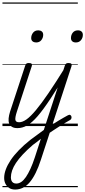

<svg xmlns="http://www.w3.org/2000/svg" viewBox="-20 -1030 697 1569"><path d="M123 17Q95 17 78.5 7Q62 -3 55 -21Q48 -39 50.5 -63.5Q53 -88 62 -117L186 -494Q190 -506 196 -510.5Q202 -515 215 -515Q232 -515 238 -509Q244 -503 240 -491L118 -118Q103 -72 105.5 -51.5Q108 -31 136 -31Q147 -31 151.5 -23.5Q156 -16 154 -7Q152 2 144.5 9.5Q137 17 123 17ZM275 -683Q258 -683 246.5 -692Q235 -701 235 -719Q235 -743 250 -762.5Q265 -782 293 -782Q310 -782 321.5 -773Q333 -764 333 -745Q333 -722 318 -702.5Q303 -683 275 -683ZM122 17Q111 17 106 9.5Q101 2 102.5 -7Q104 -16 112.5 -23.5Q121 -31 136 -31Q164 -31 197 -54.5Q230 -78 273.5 -130Q317 -182 375 -267Q433 -352 510 -476Q516 -486 525.5 -485Q535 -484 540.5 -476Q546 -468 540 -459Q455 -318 394 -225.5Q333 -133 287 -80Q241 -27 202 -5Q163 17 122 17ZM377 9Q397 -5 417.5 -18.5Q438 -32 459 -44.5Q480 -57 499 -68Q518 -79 535 -88Q546 -94 553.5 -90.5Q561 -87 563.5 -78.5Q566 -70 563 -61.5Q560 -53 552 -49Q531 -37 507.5 -23Q484 -9 460 6.5Q436 22 411.5 38Q387 54 364 70ZM104 519Q75 519 55.5 506.5Q36 494 25 472.5Q14 451 14 424Q14 391 27.5 354.5Q41 318 67 279Q93 240 133.5 198Q174 156 228 113Q255 93 283 72.5Q311 52 338 32L510 -494Q514 -506 520.5 -510.5Q527 -515 540 -515Q557 -515 563 -508.5Q569 -502 564 -488L314 276Q294 338 271 384Q248 430 222.5 460Q197 490 167 504.5Q137 519 104 519ZM113 470Q134 470 153.5 457Q173 444 191.5 417Q210 390 228.5 350Q247 310 265 255L314 104Q298 117 282 129.5Q266 142 249 154Q201 195 166.5 232Q132 269 110.5 301.5Q89 334 79 363.5Q69 393 69 419Q69 434 73.5 445.5Q78 457 88 463.5Q98 470 113 470ZM600 -683Q581 -683 570.5 -692.5Q560 -702 560 -719Q560 -745 575 -763.5Q590 -782 617 -782Q635 -782 646 -772.5Q657 -763 657 -745Q657 -720 641.5 -701.5Q626 -683 600 -683ZM0 490H616V500H0ZM0 -20H616V0H0ZM0 -505H616V-500H0ZM0 -1010H616V-1000H0Z"/></svg>

Font: Playwrite US Trad Guides
Style: Regular
Weight: 400
Designer: Veronika Burian, José Scaglione
Foundry: TypeTogether
Version: Version 1.003